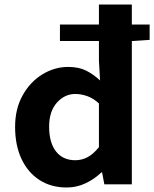

<svg xmlns="http://www.w3.org/2000/svg" viewBox="-20 -818 684 852"><path d="M276 14Q207 14 155.5 -19Q104 -52 75.5 -112.5Q47 -173 47 -255Q47 -335 80.5 -395Q114 -455 168 -488Q222 -521 282 -521Q329 -521 361.5 -505Q394 -489 424 -461L419 -549V-636H246V-709H419V-798H565V-709H644V-641L565 -636V0H443L433 -53H430Q400 -24 360.5 -5Q321 14 276 14ZM314 -107Q343 -107 368.5 -120.5Q394 -134 419 -165V-359Q394 -382 367 -391.5Q340 -401 314 -401Q267 -401 232.5 -362.5Q198 -324 198 -256Q198 -185 228.5 -146Q259 -107 314 -107Z"/></svg>

Font: Chiron Sans HK TT
Style: Bold
Weight: 700
Designer: Ryoko NISHIZUKA 西塚涼子 (kana, bopomofo & ideographs); Paul D. Hunt (Latin, Greek & Cyrillic); Sandoll Communications 산돌커뮤니
Foundry: Adobe
Version: Version 2.022;hotconv 1.0.109;makeotfexe 2.5.65596